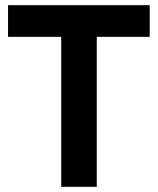

<svg xmlns="http://www.w3.org/2000/svg" viewBox="-20 -720 608 740"><path d="M557 -578H353V0H216V-578H11V-700H557Z"/></svg>

Font: PT Sans
Style: Bold
Weight: 700
Version: Version 2.003W OFL; ttfautohint (v1.6)